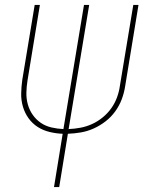

<svg xmlns="http://www.w3.org/2000/svg" viewBox="-20 -540 640 775"><path d="M198 215 233 0Q206 -1 179.5 -7.5Q153 -14 131.5 -28Q110 -42 95 -63Q80 -84 72.5 -109.5Q65 -135 65.5 -162.5Q66 -190 70 -218L120 -520H141L91 -215Q87 -190 86.5 -165.5Q86 -141 92.5 -118Q99 -95 112.5 -76Q126 -57 145 -44Q164 -31 188 -25.5Q212 -20 236 -19L319 -520H340L257 -19Q281 -20 305 -24.5Q329 -29 352 -39.5Q375 -50 395 -66.5Q415 -83 429.5 -103.5Q444 -124 452.5 -147.5Q461 -171 464 -194L518 -520H539L485 -191Q481 -165 471.5 -139.5Q462 -114 445.5 -91Q429 -68 406.5 -50.5Q384 -33 358.5 -21.5Q333 -10 306.5 -5.5Q280 -1 254 0L219 215Z"/></svg>

Font: Iosevka SS04 Thin Extended
Style: Italic
Weight: 100
Width: 7
Italic angle: -9°
Monospace: yes
Designer: Belleve Invis
Foundry: Belleve Invis
Version: Version 19.0.0; ttfautohint (v1.8.4)